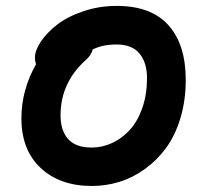

<svg xmlns="http://www.w3.org/2000/svg" viewBox="-20 -679 702 644"><path d="M288.1 -55.2Q181.2 -55.2 116.5 -115.5Q51.8 -175.8 51.8 -282.2Q51.8 -377.4 101.1 -463.9Q97.2 -473.1 97.2 -485.8Q97.2 -509.8 116.9 -539.3Q136.7 -568.8 170.9 -595.7Q205.1 -622.6 258.5 -640.9Q312 -659.2 371.1 -659.2Q487.3 -659.2 545.2 -594.2Q603 -529.3 603 -411.1Q603 -341.3 585 -282.2Q566.9 -223.1 536.4 -181.9Q505.9 -140.6 465.3 -111.6Q424.8 -82.5 379.9 -68.8Q335 -55.2 288.1 -55.2ZM183.1 -292Q183.1 -241.2 208.5 -212.6Q233.9 -184.1 287.1 -184.1Q323.2 -184.1 356.4 -199.5Q389.6 -214.8 415.8 -243.7Q441.9 -272.5 457.5 -317.4Q473.1 -362.3 473.1 -417Q473.1 -468.3 448.2 -499Q423.3 -529.8 371.1 -529.8Q324.7 -529.8 291 -513.2Q286.6 -493.7 266.1 -476.1Q183.1 -400.9 183.1 -292Z"/></svg>

Font: Shantell Sans Irregular
Style: Regular
Weight: 600
Designer: Stephen Nixon, Anya Danilova, Shantell Martin
Foundry: Arrow Type
Version: Version 1.006;[9816181b4]